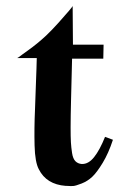

<svg xmlns="http://www.w3.org/2000/svg" viewBox="-20 -621 419 658"><path d="M367 -142Q352 -96 332 -63Q312 -30 296 -15Q280 0 259.5 8Q239 16 230.5 16.5Q222 17 209 16Q206 16 205 16Q139 11 113 -41Q100 -65 98.5 -122.5Q97 -180 100 -247Q101 -277 102.5 -317.5Q104 -358 105 -386Q106 -414 106 -422H39L44 -425Q48 -428 57.5 -435Q67 -442 79 -450.5Q91 -459 107 -472Q123 -485 138 -499Q157 -517 179.5 -542Q202 -567 216 -583.5Q230 -600 229 -601Q230 -512 230 -468H335L334 -420H227Q227 -419 226 -379Q225 -339 223.5 -279.5Q222 -220 222 -184Q222 -151 223 -133.5Q224 -116 227 -96.5Q230 -77 238.5 -68.5Q247 -60 260 -59Q283 -58 302.5 -82.5Q322 -107 340 -152Z"/></svg>

Font: GFS Artemisia
Style: Bold
Weight: 700
Designer: Designed by Takis Katsoulidis.
Foundry: Designed by Takis Katsoulidis.
Version: Version 1.0